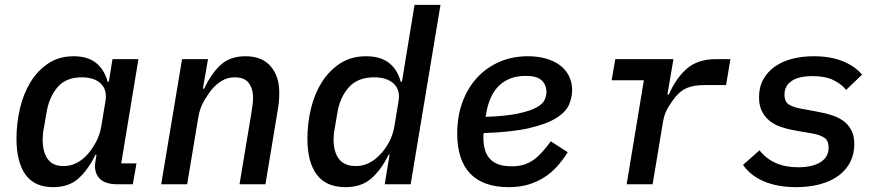

<svg xmlns="http://www.w3.org/2000/svg" viewBox="-20 -760 3640 792"><path d="M199 12Q122 12 85 -40Q48 -92 48 -188Q48 -250 62 -311Q76 -372 105 -420Q134 -468 178.5 -498Q223 -528 284 -528Q341 -528 375.5 -501Q410 -474 424 -423H429L444 -516H551L480 -86H543L528 0H463Q411 0 388.5 -26Q366 -52 374 -96L378 -122H374Q345 -62 305 -25Q265 12 199 12ZM242 -75Q301 -75 346 -129Q362 -148 377 -176Q392 -204 398 -240L415 -343Q423 -388 396.5 -414.5Q370 -441 317 -441Q252 -441 217.5 -400.5Q183 -360 172 -297L160 -226Q158 -217 157 -205.5Q156 -194 156 -183Q156 -134 176.5 -104.5Q197 -75 242 -75Z M645 0 731 -516H838L817 -394H822Q851 -456 890 -492Q929 -528 992 -528Q1061 -528 1096.5 -486.5Q1132 -445 1132 -379Q1132 -361 1130.5 -341.5Q1129 -322 1124 -296L1075 0H968L1018 -300Q1020 -314 1022 -329.5Q1024 -345 1024 -358Q1024 -393 1006.5 -417Q989 -441 949 -441Q919 -441 895.5 -427Q872 -413 852 -389Q842 -377 823.5 -347Q805 -317 798 -276L752 0Z M1587 -122H1583Q1554 -62 1513 -25Q1472 12 1405 12Q1325 12 1286.5 -40Q1248 -92 1248 -188Q1248 -250 1262.5 -311Q1277 -372 1307 -420Q1337 -468 1382.5 -498Q1428 -528 1490 -528Q1549 -528 1584 -501Q1619 -474 1633 -423H1638L1690 -740H1797L1674 0H1567ZM1448 -75Q1507 -75 1554 -129Q1571 -148 1586 -176Q1601 -204 1607 -240L1624 -343Q1632 -388 1604.5 -414.5Q1577 -441 1523 -441Q1456 -441 1419.5 -400.5Q1383 -360 1372 -297L1360 -226Q1358 -217 1357 -205.5Q1356 -194 1356 -183Q1356 -134 1378 -104.5Q1400 -75 1448 -75Z M2079 12Q1973 12 1919.5 -44Q1866 -100 1866 -209Q1866 -280 1887.5 -338.5Q1909 -397 1947.5 -439Q1986 -481 2039.5 -504.5Q2093 -528 2158 -528Q2197 -528 2230 -519Q2263 -510 2287.5 -492.5Q2312 -475 2326 -448.5Q2340 -422 2340 -388Q2340 -359 2327.5 -329Q2315 -299 2276 -274Q2237 -249 2165 -232Q2093 -215 1975 -211Q1974 -204 1974 -198.5Q1974 -193 1974 -191Q1974 -167 1979.5 -145.5Q1985 -124 1998 -108Q2011 -92 2033.5 -83Q2056 -74 2091 -74Q2116 -74 2136.5 -79.5Q2157 -85 2175.5 -97Q2194 -109 2212.5 -128.5Q2231 -148 2252 -177L2322 -132Q2301 -99 2277 -72.5Q2253 -46 2223.5 -27.5Q2194 -9 2158.5 1.5Q2123 12 2079 12ZM2148 -447Q2082 -447 2040 -408Q1998 -369 1985 -289L1983 -278Q2067 -281 2116.5 -291.5Q2166 -302 2192.5 -316.5Q2219 -331 2226.5 -348Q2234 -365 2234 -381Q2234 -410 2214.5 -428.5Q2195 -447 2148 -447Z M2565 0 2636 -429H2503L2518 -516H2758L2733 -370H2739Q2768 -437 2813 -476.5Q2858 -516 2933 -516H2993L2975 -409H2885Q2842 -409 2814.5 -397.5Q2787 -386 2766 -360Q2756 -348 2738.5 -321Q2721 -294 2715 -258L2672 0Z M3264 12Q3188 12 3132 -11.5Q3076 -35 3045 -80L3113 -140Q3168 -70 3272 -70Q3331 -70 3364.5 -91Q3398 -112 3398 -151Q3398 -181 3379.5 -192.5Q3361 -204 3333 -209L3258 -222Q3229 -227 3202.5 -236Q3176 -245 3156 -260.5Q3136 -276 3123.5 -300Q3111 -324 3111 -359Q3111 -401 3128.5 -432.5Q3146 -464 3176.5 -485.5Q3207 -507 3248 -517.5Q3289 -528 3337 -528Q3406 -528 3456.5 -507.5Q3507 -487 3536 -452L3470 -389Q3455 -410 3421 -428Q3387 -446 3331 -446Q3275 -446 3245.5 -426Q3216 -406 3216 -370Q3216 -339 3235.5 -328Q3255 -317 3283 -312L3358 -298Q3386 -293 3412 -284.5Q3438 -276 3458.5 -261.5Q3479 -247 3491.5 -223.5Q3504 -200 3504 -165Q3504 -124 3487 -91Q3470 -58 3438.5 -35Q3407 -12 3362.5 0Q3318 12 3264 12Z"/></svg>

Font: IBM Plex Mono Medium
Style: Italic
Weight: 500
Italic angle: -9°
Monospace: yes
Designer: Mike Abbink, Paul van der Laan, Pieter van Rosmalen
Foundry: Bold Monday
Version: Version 2.3